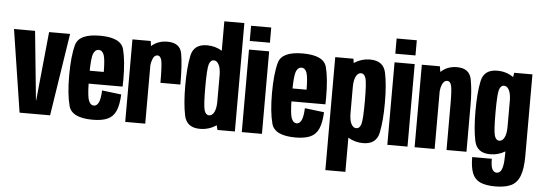

<svg xmlns="http://www.w3.org/2000/svg" viewBox="-59 -970 3903 1385"><g transform="rotate(5 1893.0 -277.0)"><path d="M99.5 0 7 -597.5H159.5L209.5 -98H211L261 -597.5H413L320.5 0Z M629.5 5Q477.5 5 455 -78.8Q432.5 -162.5 432.5 -297.5Q432.5 -439 455.2 -521.2Q478 -603.5 629 -603.5Q781.5 -603.5 803 -521.2Q824.5 -439 824.5 -300.5Q824.5 -274 823.5 -252H577.5Q579.5 -163.5 589.5 -134.5Q602 -97.5 629.5 -97.5Q649.5 -97.5 662.8 -123.2Q676 -149 678.5 -211.5L818.5 -194.5Q815 -117.5 795.5 -74Q776 -30.5 735.5 -12.8Q695 5 629.5 5ZM577 -345.5H679Q678.5 -436.5 667.5 -467.5Q656 -500.5 629 -500.5Q602 -500.5 589.5 -466.5Q579 -438.5 577 -345.5Z M1093 -303Q1093 -433.5 1084.5 -465.8Q1076 -498 1055.5 -498Q1032.5 -498 1021 -469.5Q1011 -445 1009.5 -419V0H864.5V-597.5H997L1002 -561Q1049.5 -603 1117.5 -603Q1209 -603 1223.2 -527.5Q1237.5 -452 1237.5 -303Z M1532.5 0 1524 -33.5Q1471 3 1405 3Q1309 3 1291 -83Q1273 -169 1273 -300Q1273 -431 1291 -516.5Q1309 -602 1405 -602Q1464.5 -602 1513.5 -572V-785H1658.5V0ZM1513.5 -197V-402Q1512 -446 1499.5 -470.5Q1485.5 -498 1463 -498Q1438.5 -498 1428.2 -465Q1418 -432 1418 -299.5Q1418 -166 1428.2 -133Q1438.5 -100 1463 -100Q1485.5 -100 1499.5 -127.5Q1512 -152 1513.5 -197Z M1708.5 0V-597.5H1854.5V0ZM1708.5 -770H1854.5V-660H1708.5Z M2098 5Q1946 5 1923.5 -78.8Q1901 -162.5 1901 -297.5Q1901 -439 1923.8 -521.2Q1946.5 -603.5 2097.5 -603.5Q2250 -603.5 2271.5 -521.2Q2293 -439 2293 -300.5Q2293 -274 2292 -252H2046Q2048 -163.5 2058 -134.5Q2070.5 -97.5 2098 -97.5Q2118 -97.5 2131.2 -123.2Q2144.5 -149 2147 -211.5L2287 -194.5Q2283.5 -117.5 2264 -74Q2244.5 -30.5 2204 -12.8Q2163.5 5 2098 5ZM2045.5 -345.5H2147.5Q2147 -436.5 2136 -467.5Q2124.5 -500.5 2097.5 -500.5Q2070.5 -500.5 2058 -466.5Q2047.5 -438.5 2045.5 -345.5Z M2333 220.5V-597.5H2465L2469.5 -566.5Q2522 -602 2586.5 -602Q2682.5 -602 2700.5 -516.5Q2718.5 -431 2718.5 -300Q2718.5 -169 2700.5 -83Q2682.5 3 2586.5 3Q2527 3 2478 -27V220.5ZM2478 -203.5Q2478.5 -152.5 2492 -127Q2506 -100 2528.5 -100Q2553 -100 2563.2 -132.5Q2573.5 -165 2573.5 -299.5Q2573.5 -432 2563.2 -465Q2553 -498 2528.5 -498Q2506 -498 2492 -470.5Q2478.5 -444 2478 -395.5Z M2762.5 0V-597.5H2908.5V0ZM2762.5 -770H2908.5V-660H2762.5Z M2960 0V-597.5H3090.5L3097.5 -557Q3145 -602 3214.5 -602Q3305.5 -602 3320.5 -523Q3335.5 -444 3335.5 -336.5V0H3191V-333.5Q3191 -437 3182.8 -467.2Q3174.5 -497.5 3152.5 -497.5Q3130 -497.5 3116.5 -467Q3108 -448 3105 -419.5V0Z M3565 231Q3495.5 231 3455 212.8Q3414.5 194.5 3397.2 151.5Q3380 108.5 3380 34.5H3522Q3522 88.5 3533.5 110Q3545 131.5 3566 131.5Q3580 131.5 3591 120.2Q3602 109 3608.5 79Q3615 49 3615 -6.5V-27Q3566 3 3506.5 3Q3410.5 3 3392.5 -83Q3374.5 -169 3374.5 -300Q3374.5 -431 3392.5 -516.5Q3410.5 -602 3506.5 -602Q3571.5 -602 3624 -566L3628.5 -597.5H3761V-8Q3761 87 3740.5 139Q3720 191 3676.8 211Q3633.5 231 3565 231ZM3615 -395.5Q3614.5 -444 3601 -470.5Q3587 -498 3564.5 -498Q3540 -498 3529.8 -465Q3519.5 -432 3519.5 -299.5Q3519.5 -166 3529.8 -133Q3540 -100 3564.5 -100Q3587 -100 3601 -127.5Q3614.5 -154 3615 -203.5Z"/></g></svg>

Font: Anybody Condensed Regular
Style: Bold
Weight: 700
Width: 3
Designer: Tyler Finck
Foundry: Etcetera Type Company
Version: Version 1.010; ttfautohint (v1.8.3) -l 8 -r 50 -G 200 -x 14 